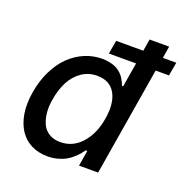

<svg xmlns="http://www.w3.org/2000/svg" viewBox="-131 -847 946 979"><g transform="rotate(20 342.0 -358.0)"><path d="M230.1 10.7Q180.4 10.7 141.5 -8.7Q102.6 -28.1 78.5 -64.5Q54.3 -100.9 45.6 -153.2Q36.9 -205.6 47.9 -271.7Q58.9 -336.6 85 -389.9Q111.2 -443.2 147.5 -478.7Q183.9 -514.2 229.2 -533.4Q274.5 -552.6 323.9 -552.6Q344.8 -552.6 362.9 -548.8Q381 -545.1 393.8 -539.6Q406.6 -534.1 417.6 -525.4Q428.6 -516.7 435.4 -509.1Q442.1 -501.4 448.5 -490.6Q454.9 -479.8 457.9 -473.2Q460.9 -466.6 464.5 -457H470.9L492.9 -589.1H345.2L358 -662.6H505.3L516 -727.3H622.2L611.5 -662.6H684.3L671.5 -589.1H599.1L501.4 0H397.7L411.9 -84.9H403.4Q393.8 -71.4 385.1 -61.3Q376.4 -51.1 360.1 -36.6Q343.8 -22 326.5 -12.6Q309.3 -3.2 283.9 3.7Q258.5 10.7 230.1 10.7ZM266 -79.9Q333.5 -79.9 380.9 -132.6Q428.3 -185.4 442.5 -272.7Q456.7 -359.7 427.2 -411Q397.7 -462.4 328.8 -462.4Q282.3 -462.4 245.7 -437.1Q209.2 -411.9 187.1 -370Q165.1 -328.1 155.9 -272.7Q148.1 -231.5 152 -196.4Q155.9 -161.2 168.5 -135.3Q181.1 -109.4 206.1 -94.6Q231.2 -79.9 266 -79.9Z"/></g></svg>

Font: Karasuma Gothic
Style: Medium Italic
Weight: 500
Italic angle: 9.39998°
Designer: Rasmus Andersson / Ryoko Nishizuka
Foundry: Genbu
Version: Version 1.00